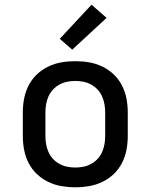

<svg xmlns="http://www.w3.org/2000/svg" viewBox="-20 -788 640 816"><path d="M300 8Q270 8 241 3Q212 -2 185 -15Q158 -28 136.5 -48.5Q115 -69 101.5 -95.5Q88 -122 82.5 -151Q77 -180 77 -210V-310Q77 -340 82.5 -369Q88 -398 101.5 -424.5Q115 -451 136.5 -471.5Q158 -492 185 -505Q212 -518 241 -523Q270 -528 300 -528Q330 -528 359 -523Q388 -518 415 -505Q442 -492 463.5 -471.5Q485 -451 498.5 -424.5Q512 -398 517.5 -369Q523 -340 523 -310V-210Q523 -180 517.5 -151Q512 -122 498.5 -95.5Q485 -69 463.5 -48.5Q442 -28 415 -15Q388 -2 359 3Q330 8 300 8ZM300 -76Q318 -76 335 -79.5Q352 -83 367.5 -91.5Q383 -100 395 -113Q407 -126 414 -142Q421 -158 424 -175Q427 -192 427 -210V-310Q427 -328 424 -345Q421 -362 414 -378Q407 -394 395 -407Q383 -420 367.5 -428.5Q352 -437 335 -440.5Q318 -444 300 -444Q282 -444 265 -440.5Q248 -437 232.5 -428.5Q217 -420 205 -407Q193 -394 186 -378Q179 -362 176 -345Q173 -328 173 -310V-210Q173 -192 176 -175Q179 -158 186 -142Q193 -126 205 -113Q217 -100 232.5 -91.5Q248 -83 265 -79.5Q282 -76 300 -76ZM287 -577 234 -623 369 -768 433 -712Z"/></svg>

Font: Iosevka Fixed Medium Extended
Style: Regular
Weight: 500
Width: 7
Monospace: yes
Designer: Belleve Invis
Foundry: Belleve Invis
Version: Version 24.1.1; ttfautohint (v1.8.4)